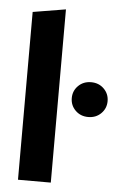

<svg xmlns="http://www.w3.org/2000/svg" viewBox="-52 -761 502 798"><g transform="rotate(5 198.5 -361.5)"><path d="M53.7 0V-700L190.6 -722.7V0ZM321.5 -285.1Q289.4 -285.1 268.1 -306.2Q246.8 -327.3 246.8 -357.7Q246.8 -388.1 268.1 -409.2Q289.4 -430.3 321.5 -430.3Q353.7 -430.3 375 -409.2Q396.3 -388.1 396.3 -357.7Q396.3 -327.3 375 -306.2Q353.7 -285.1 321.5 -285.1Z"/></g></svg>

Font: Red Hat Display
Style: Regular
Weight: 300
Designer: Pentagram, MCKL
Foundry: Pentagram, MCKL
Version: Version 1.023